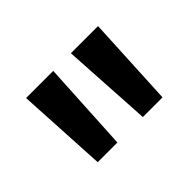

<svg xmlns="http://www.w3.org/2000/svg" viewBox="-57 -855 400 400"><g transform="rotate(-45 143.0 -655.0)"><path d="M181 -555 169 -755H249L239 -555ZM48 -555 37 -755H117L106 -555Z"/></g></svg>

Font: DM Sans 20pt
Style: Regular
Weight: 400
Version: Version 4.004;gftools[0.9.30]